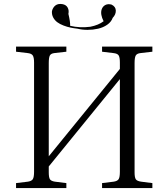

<svg xmlns="http://www.w3.org/2000/svg" viewBox="-20 -949 850 969"><path d="M371.1 -804.2Q353 -806.2 336.2 -809.6Q319.3 -813 300.8 -820.1Q282.2 -827.1 269.3 -836.7Q256.3 -846.2 248.5 -860.8Q240.7 -875.5 242.2 -893.1Q247.1 -912.1 260.3 -921.9Q273.4 -931.6 294.9 -928.2Q314 -924.8 321.5 -910.6Q329.1 -896.5 325.2 -878.9Q335 -838.9 334 -818.8Q382.3 -807.1 436 -814Q477.5 -822.3 502.9 -841.8Q484.9 -877 493.2 -901.9Q498.5 -917 511.7 -923.8Q524.9 -930.7 543 -925.8Q564 -915.5 564.5 -895.5Q564.9 -875.5 548.8 -858.9Q541.5 -838.4 521.2 -824.2Q501 -810.1 475.1 -804.2Q449.2 -798.3 421.9 -798.3Q394.5 -798.3 371.1 -804.2ZM61 0V-24.9L121.1 -32.2Q140.1 -35.2 146 -45.4Q151.9 -55.7 151.9 -82V-633.8Q151.9 -659.2 145.3 -669.2Q138.7 -679.2 119.1 -681.2L61 -688V-713.9H314.9V-688L254.9 -681.2Q236.8 -679.2 231.4 -668.5Q226.1 -657.7 226.1 -630.9V-160.2L585 -601.1V-633.8Q585 -660.2 578.6 -669.7Q572.3 -679.2 551.8 -681.2L495.1 -688V-713.9H749V-688L689.9 -681.2Q670.9 -679.2 665 -668.7Q659.2 -658.2 659.2 -630.9V-79.1Q659.2 -53.7 665.3 -44.4Q671.4 -35.2 691.9 -32.2L749 -24.9V0H495.1V-24.9L554.2 -32.2Q573.2 -35.2 579.1 -45.4Q585 -55.7 585 -82V-549.8L226.1 -108.9V-79.1Q226.1 -53.7 231.9 -44.4Q237.8 -35.2 256.8 -32.2L314.9 -24.9V0Z"/></svg>

Font: Literata Light
Style: Regular
Weight: 300
Designer: Latin by Veronika Burian and Jose Scaglione. Greek by Irene Vlachou. Cyrillic by Vera Evstafieva.
Foundry: TypeTogether
Version: Version 3.021